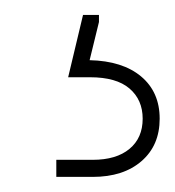

<svg xmlns="http://www.w3.org/2000/svg" viewBox="-20 -29 230 253"><path d="M54.2 204.1V181.6H102.1Q133.3 181.6 150.6 167.2Q168 152.8 168 127.4Q168 102.5 150.6 87.6Q133.3 72.8 98.6 72.8H69.8L89.4 -9.3H110.4V0L98.1 50.3Q141.6 51.3 166 71.8Q190.4 92.3 190.4 127.4Q190.4 162.6 166.5 183.3Q142.6 204.1 102.1 204.1Z"/></svg>

Font: Inter 18pt Thin
Style: Regular
Weight: 250
Designer: Rasmus Andersson
Foundry: rsms
Version: Version 4.001;git-66647c0bb